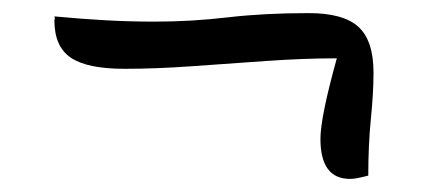

<svg xmlns="http://www.w3.org/2000/svg" viewBox="-20 -419 653 293"><path d="M514 -146Q469 -146 469 -207Q469 -240 494 -330Q444 -330 387 -326Q330 -322 274 -318Q218 -314 170 -314Q113 -314 88 -331Q63 -348 63 -388Q63 -389 63.5 -390.5Q64 -392 63 -394Q105 -390 142 -388Q179 -386 216 -386Q272 -386 327.5 -392.5Q383 -399 451 -399Q504 -399 527 -378Q550 -357 550 -308Q550 -278 546 -238Q542 -198 542 -151Q530 -148 524.5 -147Q519 -146 514 -146Z"/></svg>

Font: Merienda Light
Style: Regular
Weight: 300
Designer: Eduardo Rodriguez Tunni
Foundry: Eduardo Rodriguez Tunni
Version: Version 2.001; ttfautohint (v1.8.4.7-5d5b)